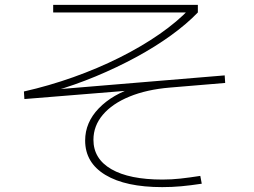

<svg xmlns="http://www.w3.org/2000/svg" viewBox="-20 -748 1040 787"><path d="M645 19Q495 19 412 -31Q329 -81 329 -172Q329 -246 385 -304Q441 -362 537 -392L536 -379L80 -342L78 -373Q180 -396 280 -431.5Q380 -467 470 -512Q560 -557 633.5 -608Q707 -659 757 -712L766 -697H198V-728H791V-697Q746 -650 681 -603Q616 -556 537.5 -513.5Q459 -471 372.5 -435Q286 -399 196 -373L192 -380L901 -439L903 -408L676 -389Q581 -381 510.5 -352Q440 -323 401.5 -277.5Q363 -232 363 -175Q363 -97 436.5 -54.5Q510 -12 646 -12Q683 -12 719.5 -16Q756 -20 801 -27L807 5Q761 12 723 15.5Q685 19 645 19Z"/></svg>

Font: M PLUS 1 Code ExtraLight
Style: Regular
Weight: 250
Designer: Coji Morishita
Foundry: UNDERFOREST DESIGN
Version: Version 1.002